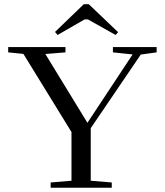

<svg xmlns="http://www.w3.org/2000/svg" viewBox="-20 -885 777 905"><path d="M251.5 -720.2 239.3 -734.4 375 -865.2H398.4L536.6 -733.4L524.9 -720.2L394.5 -793.5H378.9ZM218.8 0V-24.9L316.9 -33.2V-262.7L90.3 -630.9L18.6 -638.2V-663.1H288.6V-638.2L193.8 -630.4L392.1 -306.2L605 -628.4L512.2 -638.2V-663.1H718.3V-638.2L643.6 -627.9L407.7 -280.8V-33.2L506.8 -24.9V0Z"/></svg>

Font: Elstob
Style: Regular
Weight: 400
Designer: Peter S. Baker
Version: Version 1.015